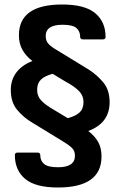

<svg xmlns="http://www.w3.org/2000/svg" viewBox="-20 -715 536 853"><path d="M237 118Q137 118 91.5 79.5Q46 41 46 -26Q46 -37 58 -37H148Q159 -37 159 -25Q159 -1 176 13.5Q193 28 238 28Q313 28 313 -23Q313 -45 299.5 -58Q286 -71 261 -86L122 -171Q86 -192 57 -226Q28 -260 28 -315Q28 -361 53 -393.5Q78 -426 124 -444Q95 -466 79.5 -494Q64 -522 64 -558Q64 -695 256 -695Q357 -695 403 -656.5Q449 -618 449 -551Q449 -540 437 -540H348Q336 -540 336 -552Q336 -576 319.5 -590.5Q303 -605 258 -605Q183 -605 183 -555Q183 -533 196 -519.5Q209 -506 235 -491L374 -406Q409 -384 438 -350Q467 -316 467 -261Q467 -168 372 -133Q401 -111 416 -84.5Q431 -58 431 -20Q431 118 237 118ZM223 -225 281 -190Q316 -199 333.5 -215.5Q351 -232 351 -262Q351 -290 331 -310.5Q311 -331 272 -352L214 -387Q179 -378 162 -361.5Q145 -345 145 -316Q145 -287 164.5 -267Q184 -247 223 -225Z"/></svg>

Font: Sofia Sans
Style: Bold
Weight: 700
Designer: Botio Nikoltchev, Ani Petrova
Foundry: lettersoup
Version: Version 4.100; ttfautohint (v1.8.4.7-5d5b)